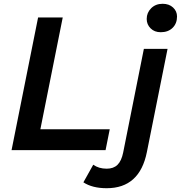

<svg xmlns="http://www.w3.org/2000/svg" viewBox="-20 -792 954 1013"><path d="M41 0 181 -700H311L193 -110H559L537 0ZM543 201Q467 201 420 170L472 77Q501 98 543 98Q579 98 600 77.5Q621 57 630 12L739 -534H864L755 10Q717 201 543 201ZM828 -622Q795 -622 774.5 -642.5Q754 -663 754 -692Q754 -725 777.5 -748.5Q801 -772 838 -772Q872 -772 893 -752.5Q914 -733 914 -705Q914 -668 890.5 -645Q867 -622 828 -622Z"/></svg>

Font: Montserrat SemiBold
Style: Italic
Weight: 600
Italic angle: -11.3°
Designer: Julieta Ulanovsky
Foundry: Julieta Ulanovsky
Version: Version 9.000; ttfautohint (v1.8.4.7-5d5b)